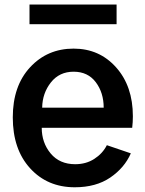

<svg xmlns="http://www.w3.org/2000/svg" viewBox="-20 -791 627 829"><path d="M35.2 -284.2Q35.2 -419.9 109.9 -500.5Q184.6 -581.1 297.9 -581.1Q409.2 -581.1 481.4 -500Q553.7 -418.9 553.7 -289.1Q553.7 -263.7 550.8 -239.3H160.2Q160.2 -174.8 198.7 -128.4Q237.3 -82 304.7 -82Q351.6 -82 387.2 -105Q422.9 -127.9 441.4 -164.1L544.9 -128.9Q517.6 -66.4 456.1 -24.4Q394.5 17.6 302.7 17.6Q184.6 17.6 109.9 -64.5Q35.2 -146.5 35.2 -284.2ZM162.1 -326.2H427.7Q427.7 -390.6 393.6 -436Q359.4 -481.4 297.9 -481.4Q236.3 -481.4 199.7 -435.1Q163.1 -388.7 162.1 -326.2ZM107.4 -686.5V-771.5H483.4V-686.5Z"/></svg>

Font: Gothic A1
Style: Bold
Weight: 700
Version: Version 2.50